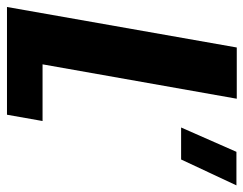

<svg xmlns="http://www.w3.org/2000/svg" viewBox="-122 -620 715 564"><g transform="rotate(90 236.0 -337.5)"><path d="M328 -511.5H422L498 -674H399.5ZM-26 0H290.5L309 -104.5H142.5L243.5 -675H93Z"/></g></svg>

Font: Anybody Condensed
Style: Bold Italic
Weight: 700
Width: 3
Italic angle: -10°
Version: Version 1.113;gftools[0.9.25]